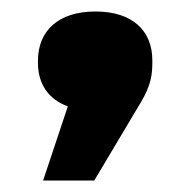

<svg xmlns="http://www.w3.org/2000/svg" viewBox="-20 -184 331 334"><path d="M46 -78V-75C46 -37 65 -11 98 1L55 130H144L225 -6C243 -36 245 -55 245 -76V-79C245 -131 210 -164 146 -164C81 -164 46 -130 46 -78Z"/></svg>

Font: LT Wave Black
Style: Regular
Weight: 900
Designer: Daniel Lyons
Version: Version 2.5 (Glyphs App)